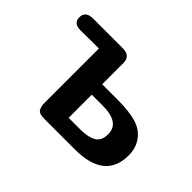

<svg xmlns="http://www.w3.org/2000/svg" viewBox="-96 -646 834 834"><g transform="rotate(45 321.0 -229.0)"><path d="M28 -420Q28 -458 75 -458H257Q304 -458 304 -414V-284H400Q471 -284 515 -270.5Q559 -257 583 -221Q604 -190 604 -147Q604 0 420 0H234Q216 0 205 -4Q194 -8 190 -18Q186 -28 185 -34Q184 -40 184 -54V-384Q94 -383 71 -383Q28 -383 28 -420ZM304 -78H374Q424 -78 450 -93.5Q476 -109 476 -149Q476 -220 372 -220H304Z"/></g></svg>

Font: CMU Sans Serif
Style: Bold
Weight: 700
Version: Version 0.7.0